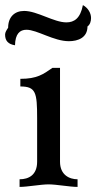

<svg xmlns="http://www.w3.org/2000/svg" viewBox="-45 -735 378 755"><path d="M191 -468H161C125 -443 101 -425 35 -425V-395C96 -395 101 -371 101 -271V-99C101 -47 68 -30 32 -30V0C63 0 115 -10 146 -10C177 -10 229 0 260 0V-30C228 -30 191 -47 191 -99ZM14 -557C15 -602 33 -618 59 -618C101 -618 166 -573 226 -573C262 -573 299 -587 299 -631C309 -638 313 -651 313 -664C313 -684 301 -704 281 -715C271 -663 247 -647 216 -647C167 -647 101 -692 50 -692C12 -692 -13 -668 -13 -626C-19 -617 -25 -608 -25 -599C-25 -574 -12 -561 14 -557Z"/></svg>

Font: Milonga
Style: Regular
Weight: 400
Designer: Pablo Impallari, Brenda Gallo, Rodrigo Fuenzalida
Foundry: Pablo Impallari, Brenda Gallo, Rodrigo Fuenzalida
Version: Version 1.000